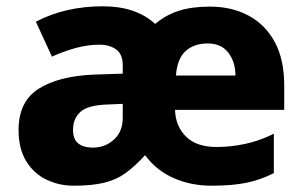

<svg xmlns="http://www.w3.org/2000/svg" viewBox="-20 -580 965 610"><path d="M647 -559Q716 -559 769.5 -530.5Q823 -502 853 -446.5Q883 -391 883 -308V-231H536Q538 -178 571.5 -145.5Q605 -113 668 -113Q712 -113 757.5 -122.5Q803 -132 850 -155V-30Q809 -9 764 0.5Q719 10 652 10Q587 10 532 -14Q477 -38 441 -87Q409 -52 379.5 -30.5Q350 -9 311 0.5Q272 10 214 10Q168 10 128 -9Q88 -28 63.5 -67.5Q39 -107 39 -167Q39 -257 102 -297.5Q165 -338 278 -343L370 -346V-372Q370 -408 349 -423Q328 -438 296 -438Q259 -438 220.5 -427.5Q182 -417 145 -400L94 -511Q187 -560 307 -560Q412 -560 473 -504Q506 -532 547.5 -545.5Q589 -559 647 -559ZM640 -442Q597 -442 570 -418Q543 -394 539 -340H728Q728 -383 705.5 -412.5Q683 -442 640 -442ZM322 -248Q259 -246 235.5 -224.5Q212 -203 212 -168Q212 -137 229 -124Q246 -111 274 -111Q314 -111 342 -136.5Q370 -162 370 -206V-250Z"/></svg>

Font: Noto Sans Myanmar ExtraBold
Style: Regular
Weight: 800
Designer: Monotype Design Team
Foundry: Monotype Imaging Inc.
Version: Version 2.107; ttfautohint (v1.8.4.7-5d5b)